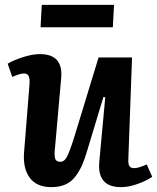

<svg xmlns="http://www.w3.org/2000/svg" viewBox="-20 -747 639 781"><path d="M149.9 -727.1H443.8L439 -636.2H145ZM11.2 -487.8Q32.2 -501 71.5 -513.9Q110.8 -526.9 142.1 -526.9Q236.8 -526.9 229 -431.2L204.1 -149.9Q200.2 -118.2 203.9 -103.5Q207.5 -88.9 226.1 -88.9Q241.7 -88.9 252.7 -109.9Q263.7 -130.9 282.2 -189.9L380.9 -513.2H517.1L502 -99.1Q501 -81.1 506.1 -72Q511.2 -63 524.9 -63Q543.9 -63 577.1 -78.1L599.1 -27.8Q576.7 -12.2 540.5 1Q504.4 14.2 472.2 14.2Q375 14.2 383.8 -87.9L408.2 -351.1L400.9 -353L335.9 -138.2Q325.2 -101.1 314.5 -76.7Q303.7 -52.2 287.1 -29.8Q270.5 -7.3 246.1 3.4Q221.7 14.2 189 14.2Q128.9 14.2 100.6 -24.4Q72.3 -63 78.1 -129.9L100.1 -404.8Q101.6 -425.8 96.9 -437Q92.3 -448.2 77.1 -448.2Q61.5 -448.2 29.8 -434.1Z"/></svg>

Font: Literata Book
Style: Bold Italic
Weight: 700
Italic angle: -3°
Designer: Latin by Veronika Burian and Jose Scaglione. Greek by Irene Vlachou. Cyrillic by Vera Evstafieva
Foundry: TypeTogether
Version: Version 1.003;PS 001.003;hotconv 1.0.88;makeotf.lib2.5.64775